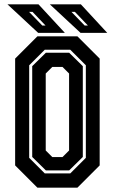

<svg xmlns="http://www.w3.org/2000/svg" viewBox="-20 -868 531 888"><path d="M153 0 50 -103V-597L153 -700H338L441 -597V-103L338 0ZM187 -66H305L377 -138V-566L305 -638H187L115 -566V-138ZM192 -80 129 -142V-562L192 -624H300L363 -562V-142L300 -80ZM222 -141.5H269L299.5 -172V-528L269 -558.5H222L191.5 -528V-172ZM476 -716H352.5L210.5 -848H354ZM386.5 -750 326.5 -813H310.5L371.5 -750ZM280 -716H156.5L14.5 -848H158ZM190.5 -750 130.5 -813H114.5L175.5 -750Z"/></svg>

Font: Tourney Condensed Regular
Style: Bold
Weight: 700
Width: 3
Designer: Tyler Finck
Foundry: Etcetera Type Co
Version: Version 1.010; ttfautohint (v1.8.3)